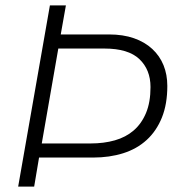

<svg xmlns="http://www.w3.org/2000/svg" viewBox="-20 -688 675 708"><path d="M597 -371Q597 -304 577 -254.5Q557 -205 521 -172Q485 -139 434.5 -123Q384 -107 323 -107H124L106 0H47L164 -668H223L204 -561H382Q434 -561 474 -547Q514 -533 541.5 -507.5Q569 -482 583 -447.5Q597 -413 597 -371ZM535 -367Q535 -431 494 -470Q453 -509 365 -509H195L134 -159H314Q363 -159 403.5 -170.5Q444 -182 473 -207Q502 -232 518.5 -271.5Q535 -311 535 -367Z"/></svg>

Font: Celebes Light
Style: Italic
Weight: 300
Italic angle: -10°
Designer: Anugrah Pasau
Foundry: Lafontype
Version: Version 1.000; ttfautohint (v1.8.4)